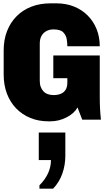

<svg xmlns="http://www.w3.org/2000/svg" viewBox="-20 -716 640 1149"><path d="M269 10Q211 10 162 -10Q113 -30 77 -67Q41 -104 21.5 -155.5Q2 -207 2 -270V-415Q2 -478 22 -529.5Q42 -581 79 -618.5Q116 -656 167.5 -676Q219 -696 282 -696H318Q375 -696 422.5 -677Q470 -658 504.5 -623.5Q539 -589 558 -542Q577 -495 577 -439H383Q383 -457 379.5 -480.5Q376 -504 359 -522Q342 -540 300 -540Q276 -540 257.5 -530Q239 -520 228.5 -501.5Q218 -483 218 -455V-232Q218 -211 224 -195.5Q230 -180 240.5 -169Q251 -158 266.5 -152.5Q282 -147 300 -147Q325 -147 343.5 -154.5Q362 -162 372.5 -178.5Q383 -195 383 -222V-248H299V-384H577V-144Q577 -98 578.5 -68Q580 -38 584 0H472L444 -73Q424 -37 378 -13.5Q332 10 282 10ZM216 413V393Q251 358 268 320Q285 282 285 242H212V77H371V216Q371 272 353 323Q335 374 298 413Z"/></svg>

Font: Chivo Mono Medium Black
Style: Regular
Weight: 900
Monospace: yes
Version: Version 1.008